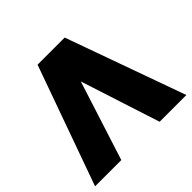

<svg xmlns="http://www.w3.org/2000/svg" viewBox="-170 -880 1061 1061"><g transform="rotate(-45 360.0 -350.0)"><path d="M3.5 0 254 -700H466L717 0H508L357.5 -465.5L208.5 0Z"/></g></svg>

Font: Geologica ExtraBold
Style: Regular
Weight: 800
Designer: Sindre Bremnes, Frode Helland
Foundry: Monokrom Skriftforlag AS
Version: Version 1.010;gftools[0.9.28]